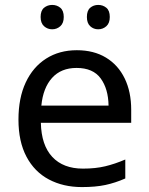

<svg xmlns="http://www.w3.org/2000/svg" viewBox="-20 -750 604 780"><path d="M292 -546Q361 -546 410.5 -516Q460 -486 486.5 -431.5Q513 -377 513 -304V-251H146Q148 -160 192.5 -112.5Q237 -65 317 -65Q368 -65 407.5 -74.5Q447 -84 489 -102V-25Q448 -7 408 1.5Q368 10 313 10Q237 10 178.5 -21Q120 -52 87.5 -113.5Q55 -175 55 -264Q55 -352 84.5 -415Q114 -478 167.5 -512Q221 -546 292 -546ZM291 -474Q228 -474 191.5 -433.5Q155 -393 148 -321H421Q420 -389 389 -431.5Q358 -474 291 -474ZM145 -681Q145 -707 159 -718.5Q173 -730 192 -730Q211 -730 225 -718.5Q239 -707 239 -681Q239 -656 225 -643.5Q211 -631 192 -631Q173 -631 159 -643.5Q145 -656 145 -681ZM333 -681Q333 -707 346.5 -718.5Q360 -730 379 -730Q398 -730 412 -718.5Q426 -707 426 -681Q426 -656 412 -643.5Q398 -631 379 -631Q360 -631 346.5 -643.5Q333 -656 333 -681Z"/></svg>

Font: Noto Sans Tirhuta
Style: Regular
Weight: 400
Designer: Monotype Design Team
Foundry: Monotype Imaging Inc.
Version: Version 2.003; ttfautohint (v1.8.4.7-5d5b)